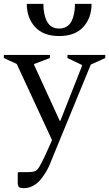

<svg xmlns="http://www.w3.org/2000/svg" viewBox="-43 -735 566 996"><path d="M83 241Q60 241 54.5 234.5Q49 228 49 212V162L53 158H99Q124 158 137 153.5Q150 149 161 130.5Q172 112 192 70L227 -8L44 -403L-23 -434V-450H216V-434L134 -403V-398L267 -108H270L382 -392V-398L307 -434V-450H503V-434L428 -400L231 79Q222 102 215.5 117.5Q209 133 201 147.5Q193 162 178 183Q158 212 133 226.5Q108 241 83 241ZM96 -715H182Q182 -658 201.5 -622.5Q221 -587 264 -587Q307 -587 326.5 -622.5Q346 -658 346 -715H432Q432 -642 389 -595Q346 -548 264 -548Q182 -548 139 -595Q96 -642 96 -715Z"/></svg>

Font: Spectral
Style: Regular
Weight: 400
Designer: Jean-Baptiste Levee
Foundry: Production Type
Version: Version 2.001